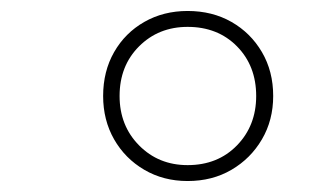

<svg xmlns="http://www.w3.org/2000/svg" viewBox="-20 -638 596 350"><path d="M322 -308Q278 -308 243 -328.5Q208 -349 188 -384Q168 -419 168 -463Q168 -508 188 -543Q208 -578 243 -598Q278 -618 322 -618Q367 -618 402 -598Q437 -578 457.5 -543Q478 -508 478 -463Q478 -419 457.5 -384Q437 -349 402 -328.5Q367 -308 322 -308ZM322 -337Q377 -337 412 -373Q447 -409 447 -463Q447 -518 412 -553.5Q377 -589 322 -589Q269 -589 233.5 -553.5Q198 -518 198 -463Q198 -409 233.5 -373Q269 -337 322 -337Z"/></svg>

Font: Piazzolla Thin Thin
Style: Italic
Weight: 250
Italic angle: -11.3°
Version: Version 2.005